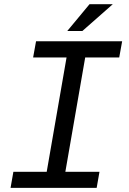

<svg xmlns="http://www.w3.org/2000/svg" viewBox="-20 -911 627 931"><path d="M154.8 -710.9H572.3L558.1 -632.3H393.1L296.9 -78.1H462.4L448.7 0H31.2L44.9 -78.1H206.5L302.7 -632.3H140.6ZM414.1 -890.6H526.9L379.4 -760.7H306.2Z"/></svg>

Font: TypoPRO Roboto Mono
Style: Italic
Weight: 400
Designer: Google
Version: Version 2.000986; 2015; ttfautohint (v1.3)